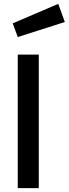

<svg xmlns="http://www.w3.org/2000/svg" viewBox="-20 -975 356 995"><path d="M72 -783 316 -861 282 -955 46 -854ZM181 0V-692H72V0Z"/></svg>

Font: RazerF5 SemiBold
Style: Regular
Weight: 600
Foundry: Razer Inc.
Version: Version 2